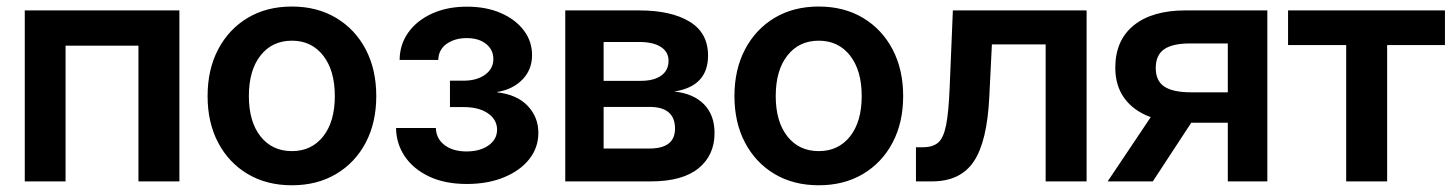

<svg xmlns="http://www.w3.org/2000/svg" viewBox="-20 -547 4386 579"><path d="M521 -515.6V0H397.5V-409.2H177.7V0H54.7V-515.6Z M860.4 11.7Q784.2 11.7 727.1 -22.2Q669.9 -56.2 637.9 -116.7Q606 -177.2 606 -257.3Q606 -337.4 637.9 -398.2Q669.9 -459 727.1 -493.2Q784.2 -527.3 860.4 -527.3Q936 -527.3 993.4 -493.2Q1050.8 -459 1082.8 -398.2Q1114.7 -337.4 1114.7 -257.3Q1114.7 -177.2 1082.8 -116.7Q1050.8 -56.2 993.4 -22.2Q936 11.7 860.4 11.7ZM860.4 -91.3Q919.4 -91.3 954.6 -135.7Q989.7 -180.2 989.7 -257.3Q989.7 -334.5 954.6 -379.4Q919.4 -424.3 860.4 -424.3Q800.8 -424.3 765.6 -379.6Q730.5 -335 730.5 -257.3Q730.5 -180.2 765.6 -135.7Q800.8 -91.3 860.4 -91.3Z M1387.7 7.8Q1321.3 7.8 1273.7 -14.9Q1226.1 -37.6 1200.4 -75.9Q1174.8 -114.3 1174.3 -161.1H1294.4Q1295.4 -128.4 1320.8 -109.4Q1346.2 -90.3 1386.7 -90.3Q1427.7 -90.3 1453.4 -108.6Q1479 -127 1479 -155.8Q1479 -186 1451.7 -205.1Q1424.3 -224.1 1377.9 -224.1H1336.9V-303.7H1377.9Q1418 -303.7 1442.9 -321.8Q1467.8 -339.8 1467.8 -369.1Q1467.8 -397 1445.8 -414.6Q1423.8 -432.1 1387.7 -432.1Q1351.1 -432.1 1326.7 -414.6Q1302.2 -397 1301.8 -366.2H1185.1Q1185.5 -413.1 1211.4 -449.2Q1237.3 -485.4 1283 -506.1Q1328.6 -526.9 1388.2 -526.9Q1446.3 -526.9 1490.5 -507.6Q1534.7 -488.3 1559.6 -455.3Q1584.5 -422.4 1584.5 -380.9Q1584.5 -336.9 1555.4 -307.1Q1526.4 -277.3 1479 -269.5V-268.6Q1539.1 -261.7 1571.3 -227.8Q1603.5 -193.8 1603.5 -146.5Q1603.5 -101.6 1575.9 -66.9Q1548.3 -32.2 1499.5 -12.2Q1450.7 7.8 1387.7 7.8Z M1684.6 0V-515.6H1907.7Q2003.4 -515.6 2059.3 -481.9Q2115.2 -448.2 2115.2 -379.4Q2115.2 -286.6 2013.2 -271Q2070.8 -265.1 2102.8 -232.7Q2134.8 -200.2 2134.8 -146Q2134.8 -78.6 2086.2 -39.3Q2037.6 0 1942.9 0ZM1800.3 -99.1H1938.5Q2015.6 -99.1 2015.6 -159.2Q2015.6 -224.6 1938.5 -224.6H1800.3ZM1800.3 -303.2H1912.1Q1952.1 -303.2 1974.1 -319.1Q1996.1 -335 1996.1 -363.8Q1996.1 -390.6 1972.9 -405.5Q1949.7 -420.4 1907.7 -420.4H1800.3Z M2449.2 11.7Q2373 11.7 2315.9 -22.2Q2258.8 -56.2 2226.8 -116.7Q2194.8 -177.2 2194.8 -257.3Q2194.8 -337.4 2226.8 -398.2Q2258.8 -459 2315.9 -493.2Q2373 -527.3 2449.2 -527.3Q2524.9 -527.3 2582.3 -493.2Q2639.6 -459 2671.6 -398.2Q2703.6 -337.4 2703.6 -257.3Q2703.6 -177.2 2671.6 -116.7Q2639.6 -56.2 2582.3 -22.2Q2524.9 11.7 2449.2 11.7ZM2449.2 -91.3Q2508.3 -91.3 2543.5 -135.7Q2578.6 -180.2 2578.6 -257.3Q2578.6 -334.5 2543.5 -379.4Q2508.3 -424.3 2449.2 -424.3Q2389.6 -424.3 2354.5 -379.6Q2319.3 -335 2319.3 -257.3Q2319.3 -180.2 2354.5 -135.7Q2389.6 -91.3 2449.2 -91.3Z M2742.2 0V-103H2763.7Q2792.5 -103 2808.8 -116.7Q2825.2 -130.4 2833 -169.2Q2840.8 -208 2843.8 -282.7L2853.5 -515.6H3256.8V0H3133.3V-413.1H2971.2L2963.4 -255.9Q2957 -120.6 2916.7 -60.3Q2876.5 0 2790.5 0Z M3801.8 0H3682.6V-176.8H3572.3L3456.5 0H3320.3L3450.2 -193.8Q3398.9 -212.4 3371.1 -250.2Q3343.3 -288.1 3343.3 -342.8Q3343.3 -425.3 3398.9 -470.5Q3454.6 -515.6 3554.7 -515.6H3801.8ZM3682.6 -268.6V-416H3569.3Q3515.6 -416 3490.5 -398.4Q3465.3 -380.9 3465.3 -341.8Q3465.3 -303.2 3491.2 -285.9Q3517.1 -268.6 3572.8 -268.6Z M4039.6 0V-411.1H3864.3V-515.6H4337.4V-411.1H4163.1V0Z"/></svg>

Font: Inter Display SemiBold
Style: Regular
Weight: 600
Designer: Rasmus Andersson
Foundry: rsms
Version: Version 4.001;git-9221beed3